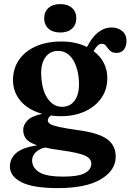

<svg xmlns="http://www.w3.org/2000/svg" viewBox="-20 -692 652 960"><path d="M365 -42Q470 -28.5 514.2 2.8Q558.5 34 558.5 91Q558.5 160 484.5 204.2Q410.5 248.5 269.5 248.5Q144.5 248.5 87 218.8Q29.5 189 29.5 141Q29.5 101 60.5 73.5Q91.5 46 165.5 34.5Q124.5 20.5 110.2 1.8Q96 -17 96 -43Q96 -67 116.8 -89.2Q137.5 -111.5 191.5 -123Q122 -141.5 83.5 -186.5Q45 -231.5 45 -291.5Q45 -349 74.8 -392.5Q104.5 -436 159.2 -460.2Q214 -484.5 287.5 -484.5Q325 -484.5 357 -477.2Q389 -470 415 -457Q464.5 -554.5 538.5 -554.5Q569.5 -554.5 591 -536.8Q612.5 -519 612.5 -488Q612.5 -460.5 599.5 -444Q586.5 -427.5 562.5 -427.5Q540.5 -427.5 529.5 -439Q518.5 -450.5 510.8 -461.8Q503 -473 489 -473Q477 -473 467.5 -463.5Q458 -454 448 -436.5Q516.5 -384.5 516.5 -301Q516.5 -244.5 486.8 -201.8Q457 -159 404.5 -135Q352 -111 284.5 -111Q258.5 -111 234.5 -114.5Q219 -103 219 -90.5Q219 -79.5 231 -72Q243 -64.5 274.5 -57.5Q306 -50.5 365 -42ZM270 -437.5Q228.5 -437 206.2 -404.5Q184 -372 186 -321Q188 -245 216.8 -201.5Q245.5 -158 290.5 -158Q332.5 -158.5 354.5 -190.8Q376.5 -223 375 -278Q372.5 -349.5 344.8 -393.5Q317 -437.5 270 -437.5ZM140.5 109.5Q140.5 145.5 174.8 168.2Q209 191 297 191Q371 191 403.8 173.8Q436.5 156.5 436.5 126Q436.5 100.5 404.8 86Q373 71.5 286 59.5Q239 53.5 205.5 45.5Q174 53 157.2 70.8Q140.5 88.5 140.5 109.5ZM281.5 -529.5Q244 -529.5 222.5 -548.8Q201 -568 201 -601Q201 -633 222.5 -652.2Q244 -671.5 281.5 -671.5Q319 -671.5 340.2 -652.2Q361.5 -633 361.5 -601Q361.5 -568.5 340.2 -549Q319 -529.5 281.5 -529.5Z"/></svg>

Font: Fraunces 9pt Soft SemiBold
Style: Regular
Weight: 600
Version: Version 1.000;[b76b70a41]